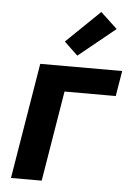

<svg xmlns="http://www.w3.org/2000/svg" viewBox="-54 -817 609 859"><g transform="rotate(5 250.0 -387.5)"><path d="M28 0 114 -520H482L463 -406H233L166 0ZM276 -571 215 -629 366 -775 441 -705Z"/></g></svg>

Font: Iosevka Heavy Oblique
Style: Regular
Weight: 900
Italic angle: -9°
Monospace: yes
Designer: Belleve Invis
Foundry: Belleve Invis
Version: Version 32.5.0; ttfautohint (v1.8.4)